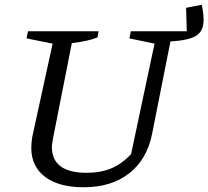

<svg xmlns="http://www.w3.org/2000/svg" viewBox="-20 -780 879 810"><path d="M333 10Q228 10 170 -34Q112 -78 112 -156Q112 -175 116 -202L202 -596L92 -618L98 -648H396L391 -622Q351 -606 283 -598L204 -198Q202 -185 200.5 -176Q199 -167 199 -160Q199 -51 346 -51Q405 -51 450 -70Q495 -89 533 -130L632 -596L526 -618L532 -648H768L765 -747L831 -760Q839 -724 839 -697Q839 -650 809 -630Q779 -610 699 -605L621 -212Q599 -106 524 -48Q449 10 333 10Z"/></svg>

Font: Piazzolla
Style: Italic
Weight: 400
Italic angle: -11.3°
Designer: Juan Pablo del Peral
Foundry: Huerta Tipografica
Version: Version 1.330